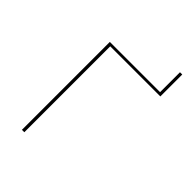

<svg xmlns="http://www.w3.org/2000/svg" viewBox="-233 -912 1016 1016"><g transform="rotate(45 275.0 -403.5)"><path d="M500 -807H517V-643H142V0H124V-658H500Z"/></g></svg>

Font: EauTestSC Thin
Style: Regular
Weight: 250
Designer: Christian Thalmann (Catharsis Fonts)
Version: Version 0.001;PS 000.001;hotconv 1.0.88;makeotf.lib2.5.64775